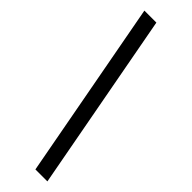

<svg xmlns="http://www.w3.org/2000/svg" viewBox="-289 -746 872 872"><g transform="rotate(45 146.5 -310.0)"><path d="M28 -740H105L265 120H188Z"/></g></svg>

Font: Encode Sans Compressed
Style: Medium
Weight: 500
Designer: Pablo Impallari, Andres Torresi
Foundry: Pablo Impallari, Andres Torresi
Version: Version 1.000; ttfautohint (v1.00) -l 8 -r 50 -G 200 -x 14 -